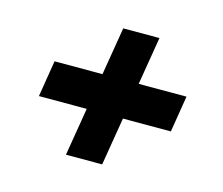

<svg xmlns="http://www.w3.org/2000/svg" viewBox="-79 -653 838 720"><g transform="rotate(15 339.5 -292.5)"><path d="M231 -36.1 315.9 -549.3H456.5L371.6 -36.1ZM76.2 -222.2 99.1 -363.3H611.3L588.4 -222.2Z"/></g></svg>

Font: Inter 20pt ExtraBold
Style: Italic
Weight: 800
Italic angle: -9.3988°
Version: Version 4.001;git-66647c0bb